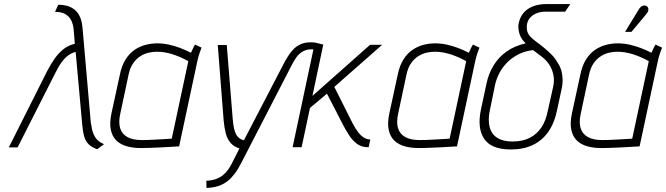

<svg xmlns="http://www.w3.org/2000/svg" viewBox="-20 -720 3258 939"><path d="M424 -121 385 -568Q384 -584 380.5 -606Q377 -628 365.5 -648.5Q354 -669 330.5 -682.5Q307 -696 265 -697L249 -662Q283 -662 302 -649.5Q321 -637 329.5 -618Q338 -599 340 -578L346 -506Q313 -498 289 -478.5Q265 -459 246 -431.5Q227 -404 210 -371L23 1H66L249 -360Q266 -395 282 -416.5Q298 -438 315 -450Q332 -462 350 -466L382 -112Q385 -77 391.5 -53.5Q398 -30 413 -15Q428 0 455 10L489 -15Q461 -26 448 -45.5Q435 -65 430.5 -86Q426 -107 424 -121Z M966 -487 934 -502Q928 -493 922 -479.5Q916 -466 914 -462Q889 -475 861 -485.5Q833 -496 805 -502Q777 -508 749 -508Q720 -508 691.5 -500.5Q663 -493 638 -476Q613 -459 594 -429Q575 -399 566 -354L525 -165Q515 -118 522 -85Q529 -52 550 -32Q571 -12 604 -3.5Q637 5 678 4Q694 4 717 3Q740 2 764.5 1Q789 0 809.5 -1.5Q830 -3 843.5 -3.5Q857 -4 856 -4L943 -411Q949 -441 956.5 -462Q964 -483 966 -487ZM568 -163 608 -351Q615 -387 630.5 -409.5Q646 -432 665.5 -444.5Q685 -457 706 -462Q727 -467 747 -467Q766 -467 784.5 -464Q803 -461 821 -455.5Q839 -450 859 -441.5Q879 -433 901 -421L820 -42Q820 -42 807 -41Q794 -40 772.5 -39Q751 -38 725.5 -36.5Q700 -35 673 -35Q629 -35 602.5 -50Q576 -65 567.5 -93.5Q559 -122 568 -163Z M1521 -478 1520 -512Q1481 -516 1454.5 -505.5Q1428 -495 1409 -472.5Q1390 -450 1371 -415L1173 -34Q1160 -37 1150.5 -44Q1141 -51 1134.5 -63Q1128 -75 1124 -94.5Q1120 -114 1118 -140L1089 -500H1045L1074 -129Q1077 -96 1084 -68.5Q1091 -41 1107 -22Q1123 -3 1151 6L1114 79Q1106 95 1095.5 110Q1085 125 1070 137Q1055 149 1035 156Q1015 163 989 164L990 199Q1032 198 1061.5 184.5Q1091 171 1110.5 150Q1130 129 1143 107Q1156 85 1164 69L1409 -406Q1417 -421 1429 -439Q1441 -457 1463 -469.5Q1485 -482 1521 -478ZM1705 -116 1615 -295 1849 -501H1790L1508 -251L1561 -502L1520 -512L1411 0H1455L1496 -192L1579 -262L1659 -107Q1672 -82 1688 -57.5Q1704 -33 1726 -16.5Q1748 0 1781 0H1783L1791 -38H1789Q1775 -38 1760.5 -46.5Q1746 -55 1732 -73Q1718 -91 1705 -116Z M2325 -487 2293 -502Q2287 -493 2281 -479.5Q2275 -466 2273 -462Q2248 -475 2220 -485.5Q2192 -496 2164 -502Q2136 -508 2108 -508Q2079 -508 2050.5 -500.5Q2022 -493 1997 -476Q1972 -459 1953 -429Q1934 -399 1925 -354L1884 -165Q1874 -118 1881 -85Q1888 -52 1909 -32Q1930 -12 1963 -3.5Q1996 5 2037 4Q2053 4 2076 3Q2099 2 2123.5 1Q2148 0 2168.5 -1.5Q2189 -3 2202.5 -3.5Q2216 -4 2215 -4L2302 -411Q2308 -441 2315.5 -462Q2323 -483 2325 -487ZM1927 -163 1967 -351Q1974 -387 1989.5 -409.5Q2005 -432 2024.5 -444.5Q2044 -457 2065 -462Q2086 -467 2106 -467Q2125 -467 2143.5 -464Q2162 -461 2180 -455.5Q2198 -450 2218 -441.5Q2238 -433 2260 -421L2179 -42Q2179 -42 2166 -41Q2153 -40 2131.5 -39Q2110 -38 2084.5 -36.5Q2059 -35 2032 -35Q1988 -35 1961.5 -50Q1935 -65 1926.5 -93.5Q1918 -122 1927 -163Z M2647 -663H2744L2769 -700H2657Q2626 -701 2597 -692.5Q2568 -684 2547 -664Q2526 -644 2518 -612Q2512 -591 2518 -564Q2524 -537 2543 -516L2551 -508Q2497 -496 2457.5 -468Q2418 -440 2393.5 -399.5Q2369 -359 2359 -310L2332 -184Q2313 -93 2348 -41Q2383 11 2478 11Q2540 11 2586 -11Q2632 -33 2662 -76Q2692 -119 2705 -184L2726 -282Q2732 -307 2731.5 -330.5Q2731 -354 2725 -375.5Q2719 -397 2706 -415Q2694 -437 2676.5 -454Q2659 -471 2640.5 -486.5Q2622 -502 2601 -517Q2588 -527 2576 -538.5Q2564 -550 2559 -566Q2554 -582 2558 -605Q2563 -625 2577 -638Q2591 -651 2609.5 -657Q2628 -663 2647 -663ZM2685 -294 2659 -178Q2650 -130 2628 -97Q2606 -64 2571 -46Q2536 -28 2486 -28Q2439 -28 2411 -46.5Q2383 -65 2374.5 -99Q2366 -133 2375 -177L2402 -309Q2408 -334 2421.5 -361Q2435 -388 2458 -412Q2481 -436 2513 -453Q2545 -470 2587 -475L2628 -444Q2651 -427 2666 -404Q2681 -381 2686.5 -353.5Q2692 -326 2685 -294Z M3218 -487 3186 -502Q3180 -493 3174 -479.5Q3168 -466 3166 -462Q3141 -475 3113 -485.5Q3085 -496 3057 -502Q3029 -508 3001 -508Q2972 -508 2943.5 -500.5Q2915 -493 2890 -476Q2865 -459 2846 -429Q2827 -399 2818 -354L2777 -165Q2767 -118 2774 -85Q2781 -52 2802 -32Q2823 -12 2856 -3.5Q2889 5 2930 4Q2946 4 2969 3Q2992 2 3016.5 1Q3041 0 3061.5 -1.5Q3082 -3 3095.5 -3.5Q3109 -4 3108 -4L3195 -411Q3201 -441 3208.5 -462Q3216 -483 3218 -487ZM2820 -163 2860 -351Q2867 -387 2882.5 -409.5Q2898 -432 2917.5 -444.5Q2937 -457 2958 -462Q2979 -467 2999 -467Q3018 -467 3036.5 -464Q3055 -461 3073 -455.5Q3091 -450 3111 -441.5Q3131 -433 3153 -421L3072 -42Q3072 -42 3059 -41Q3046 -40 3024.5 -39Q3003 -38 2977.5 -36.5Q2952 -35 2925 -35Q2881 -35 2854.5 -50Q2828 -65 2819.5 -93.5Q2811 -122 2820 -163ZM3140 -650Q3147 -658 3149.5 -665Q3152 -672 3150.5 -679Q3149 -686 3143 -690Q3136 -694 3128.5 -693Q3121 -692 3115 -687Q3109 -682 3104 -674L3037 -564H3068Z"/></svg>

Font: Advent Pro Light
Style: Italic
Weight: 300
Italic angle: -12°
Version: Version 3.000